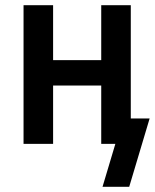

<svg xmlns="http://www.w3.org/2000/svg" viewBox="-20 -550 592 734"><path d="M474 164H372L421 0H367V-223H183V0H70V-530H183V-320H367V-530H480V-97H552Z"/></svg>

Font: Lode Term
Style: Bold
Weight: 700
Monospace: yes
Designer: Belleve Invis
Foundry: Belleve Invis
Version: Version 29.2.0